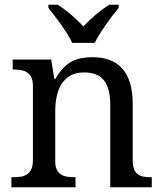

<svg xmlns="http://www.w3.org/2000/svg" viewBox="-20 -786 685 806"><path d="M296.9 -42V0H27.8V-42H36.1Q53.2 -42 68.1 -44.4Q83 -46.9 94 -54.4Q105 -62 111.6 -76.2Q118.2 -90.3 118.2 -113.8V-425.8Q118.2 -447.8 111.6 -461.2Q105 -474.6 93.8 -481.9Q82.5 -489.3 67.6 -491.7Q52.7 -494.1 36.1 -494.1H33.2V-536.1H194.8L208 -455.1H212.9Q228.5 -482.9 245.8 -500.7Q263.2 -518.6 282.5 -528.6Q301.8 -538.6 323.5 -542.2Q345.2 -545.9 369.1 -545.9Q408.7 -545.9 439.7 -534.4Q470.7 -522.9 492.4 -499.3Q514.2 -475.6 525.6 -438.5Q537.1 -401.4 537.1 -350.1V-113.8Q537.1 -90.3 542.7 -76.2Q548.3 -62 558.6 -54.4Q568.8 -46.9 583 -44.4Q597.2 -42 613.8 -42H617.2V0H442.9V-345.2Q442.9 -377.9 437 -403.3Q431.2 -428.7 418.2 -446.3Q405.3 -463.9 384.3 -472.9Q363.3 -481.9 333 -481.9Q298.8 -481.9 275.6 -468.8Q252.4 -455.6 238.3 -433.1Q224.1 -410.6 218 -381.3Q211.9 -352.1 211.9 -319.8V-108.9Q211.9 -86.9 218.5 -73.5Q225.1 -60.1 236.3 -53.2Q247.6 -46.4 262.5 -44.2Q277.3 -42 293.9 -42ZM183.1 -766.1H222.2Q236.3 -757.3 250.7 -746.6Q265.1 -735.8 279.1 -723.9Q293 -711.9 305.9 -699.5Q318.8 -687 330.1 -674.8Q341.3 -687 354.2 -699.5Q367.2 -711.9 381.3 -723.9Q395.5 -735.8 410.2 -746.6Q424.8 -757.3 439 -766.1H478V-752.9Q466.3 -738.8 452.1 -720.2Q438 -701.7 424.1 -681.9Q410.2 -662.1 397.9 -642.6Q385.7 -623 377.9 -606H283.2Q275.4 -623 263.2 -642.6Q251 -662.1 237.1 -681.9Q223.1 -701.7 209 -720.2Q194.8 -738.8 183.1 -752.9Z"/></svg>

Font: Droid-TTFautohint Serif
Style: Regular
Weight: 400
Foundry: Ascender Corporation
Version: Version 1.00; ttfautohint (v1.00rc1.4-1a1c-dirty) -l 8 -r 50